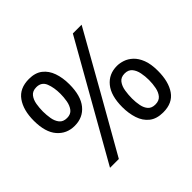

<svg xmlns="http://www.w3.org/2000/svg" viewBox="-163 -900 1127 1127"><g transform="rotate(-45 401.0 -336.0)"><path d="M161.1 19.5 564.5 -692.4H637.2Q535.6 -511.7 436.3 -335.9Q336.9 -160.2 234.4 19.5ZM189 -300.8Q123 -300.8 81.5 -348.9Q40 -397 40 -492.2Q40 -579.6 77.6 -632.8Q115.2 -686 193.4 -686Q245.1 -686 277.1 -661.1Q309.1 -636.2 324.2 -593.3Q339.4 -550.3 339.4 -495.6Q339.4 -400.4 298.8 -350.6Q258.3 -300.8 189 -300.8ZM189.9 -365.2Q221.2 -365.2 236.8 -385.7Q252.4 -406.2 257.6 -436Q262.7 -465.8 262.7 -493.2Q262.7 -545.4 247.6 -583.3Q232.4 -621.1 189.9 -621.1Q157.7 -621.1 141.8 -600.8Q126 -580.6 121.1 -551Q116.2 -521.5 116.2 -492.7Q116.2 -464.4 121.1 -434.8Q126 -405.3 141.8 -385.3Q157.7 -365.2 189.9 -365.2ZM612.8 10.7Q558.1 10.7 525.4 -15.4Q492.7 -41.5 478.3 -85.4Q463.9 -129.4 463.9 -181.6Q463.9 -275.9 504.4 -325.4Q544.9 -375 612.8 -375Q635.7 -375 661.6 -366.5Q687.5 -357.9 710.4 -336.7Q733.4 -315.4 748 -278.3Q762.7 -241.2 762.7 -184.1Q762.7 -94.7 726.3 -42Q689.9 10.7 612.8 10.7ZM612.3 -54.7Q643.6 -54.7 659.7 -73.7Q675.8 -92.8 681.6 -122.3Q687.5 -151.9 687.5 -183.1Q687.5 -213.9 681.6 -243.4Q675.8 -272.9 659.7 -292.2Q643.6 -311.5 613.3 -311.5Q581.5 -311.5 565.7 -290.5Q549.8 -269.5 544.9 -238.3Q540 -207 540 -176.8Q540 -145.5 545.7 -117.4Q551.3 -89.4 566.9 -72Q582.5 -54.7 612.3 -54.7Z"/></g></svg>

Font: Shanti
Style: Regular
Weight: 400
Designer: Vernon Adams
Foundry: Vernon Adams
Version: Version 1.100; ttfautohint (v1.8.4)